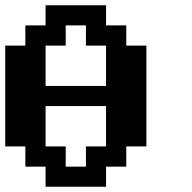

<svg xmlns="http://www.w3.org/2000/svg" viewBox="-20 -712 732 732"><path d="M307.6 -76.7V-153.8H384.3V-307.6H153.8V-153.8H230.5V-76.7ZM384.3 -384.3V-538.1H307.6V-615.2H230.5V-538.1H153.8V-384.3ZM153.8 0V-76.7H76.7V-153.8H0V-538.1H76.7V-615.2H153.8V-691.9H384.3V-615.2H461.4V-538.1H538.1V-153.8H461.4V-76.7H384.3V0Z"/></svg>

Font: Good Old DOS
Style: Regular
Weight: 400
Designer: Vasily Draigo
Foundry: Vasily Draigo
Version: 1.0